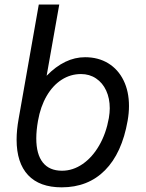

<svg xmlns="http://www.w3.org/2000/svg" viewBox="-20 -810 640 844"><path d="M53 -196Q53 -238 62 -288L150.5 -790H240.5L185 -477Q264.5 -558.5 354 -558.5Q412 -558.5 455.8 -531.8Q499.5 -505 523.2 -456.5Q547 -408 547 -344Q547 -313 541 -279Q516 -136.5 441.5 -61.5Q367 13.5 251 13.5Q154 13.5 103.5 -40.2Q53 -94 53 -196ZM458.5 -291Q462.5 -315 462.5 -334Q462.5 -377.5 446.8 -411.8Q431 -446 402.2 -465.2Q373.5 -484.5 336 -484.5Q290 -484.5 251 -459.5Q212 -434.5 185 -388Q158 -341.5 147 -279Q139.5 -236.5 139.5 -201.5Q139.5 -132 168.2 -95.8Q197 -59.5 252.5 -59.5Q300.5 -59.5 343.2 -89Q386 -118.5 416.2 -171Q446.5 -223.5 458.5 -291Z"/></svg>

Font: JuliaMono Italic
Style: Regular
Weight: 400
Italic angle: -9°
Monospace: yes
Designer: cormullion
Foundry: corm
Version: Version 0.049; ttfautohint (v1.8.4)